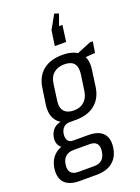

<svg xmlns="http://www.w3.org/2000/svg" viewBox="-200 -869 827 1131"><g transform="rotate(-20 214.0 -303.0)"><path d="M198 -160Q123 -160 87.5 -197Q52 -234 61 -303L76 -405Q86 -474 131.5 -510.5Q177 -547 252 -547Q326 -547 361.5 -510.5Q397 -474 387 -405L373 -303Q363 -234 317.5 -197Q272 -160 198 -160ZM95 186Q31 186 2 155.5Q-27 125 -20 68Q-12 10 26.5 -20.5Q65 -51 129 -51H235Q298 -51 327 -20.5Q356 10 348 68Q340 125 302.5 155.5Q265 186 201 186ZM205 133Q268 133 277 68Q282 36 269 19Q256 2 224 2H125Q59 2 50 68Q42 133 106 133ZM109 -28Q70 -28 52 -50Q34 -72 39 -105Q44 -140 67.5 -161Q91 -182 132 -182H201L198 -160H158Q134 -160 119 -145Q104 -130 101 -105Q98 -81 107.5 -66Q117 -51 142 -51H182L179 -28ZM206 -216Q246 -216 271 -238.5Q296 -261 302 -302L317 -405Q322 -448 304 -469.5Q286 -491 244 -491Q204 -491 178 -469.5Q152 -448 146 -405L132 -302Q126 -261 145.5 -238.5Q165 -216 206 -216ZM317 -514 431 -561H449L438 -492L313 -483ZM229 -611 243 -706 291 -792 318 -783 274 -660 247 -713H314L300 -611Z"/></g></svg>

Font: Pathway Extreme Condensed Light
Style: Italic
Weight: 300
Width: 3
Italic angle: -8°
Version: Version 1.001;gftools[0.9.26]